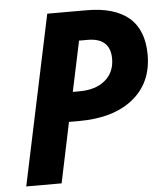

<svg xmlns="http://www.w3.org/2000/svg" viewBox="-52 -760 684 805"><g transform="rotate(-5 290.5 -357.0)"><path d="M581.1 -505.9C581.1 -575.2 560.9 -627.2 520.5 -661.9C480.1 -696.5 420.6 -713.9 341.8 -713.9H176.8L25.9 0H174.8L228 -253.9H270C367 -253.9 443.1 -276.3 498.3 -321C553.5 -365.8 581.1 -427.4 581.1 -505.9ZM254.9 -377.9 299.8 -589.8H335.9C399.4 -589.8 431.2 -560.5 431.2 -502C431.2 -464.2 417.9 -434.1 391.4 -411.6C364.8 -389.2 328.5 -377.9 282.2 -377.9Z"/></g></svg>

Font: OpenSans
Style: Bold Italic
Weight: 700
Italic angle: -12°
Foundry: Ascender Corporation
Version: Version 1.10; ttfautohint (v1.2) -l 8 -r 50 -G 200 -x 14 -D 